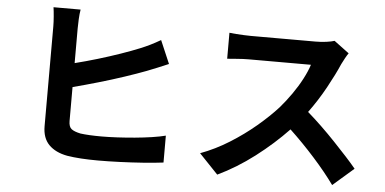

<svg xmlns="http://www.w3.org/2000/svg" viewBox="-54 -895 2094 1045"><g transform="rotate(5 993.0 -372.0)"><path d="M346 -788Q342 -765 340.5 -735Q339 -705 339 -684V-495Q399 -510 462.5 -529Q526 -548 585 -568.5Q644 -589 688 -607Q715 -618 741.5 -631Q768 -644 797 -661L851 -535Q823 -523 791.5 -510Q760 -497 734 -487Q684 -468 616.5 -445.5Q549 -423 476.5 -402Q404 -381 339 -364V-179Q339 -147 354.5 -135Q370 -123 404 -116Q426 -113 455.5 -111.5Q485 -110 519 -110Q558 -110 605.5 -112.5Q653 -115 701.5 -119.5Q750 -124 793.5 -130.5Q837 -137 868 -145V2Q821 8 758.5 12.5Q696 17 631.5 19.5Q567 22 511 22Q411 22 343 11Q278 -1 242 -37.5Q206 -74 206 -139Q206 -168 206 -214.5Q206 -261 206 -317Q206 -373 206 -431Q206 -489 206 -540.5Q206 -592 206 -630Q206 -668 206 -684Q206 -706 203.5 -737.5Q201 -769 198 -788Z M1820 -678Q1814 -670 1803 -650.5Q1792 -631 1785 -616Q1760 -558 1719 -483.5Q1678 -409 1628 -341Q1665 -309 1705 -270.5Q1745 -232 1782.5 -192.5Q1820 -153 1852.5 -117.5Q1885 -82 1907 -55L1793 44Q1744 -24 1678 -97.5Q1612 -171 1541 -238Q1462 -155 1365 -81Q1268 -7 1165 42L1062 -66Q1143 -96 1219 -143.5Q1295 -191 1360 -246Q1425 -301 1472 -353Q1505 -391 1535 -434Q1565 -477 1587.5 -520Q1610 -563 1621 -598Q1609 -598 1575 -598Q1541 -598 1496.5 -598Q1452 -598 1407.5 -598Q1363 -598 1329 -598Q1295 -598 1282 -598Q1251 -598 1215.5 -595Q1180 -592 1164 -591V-733Q1178 -731 1200 -729.5Q1222 -728 1244.5 -727Q1267 -726 1282 -726Q1298 -726 1334 -726Q1370 -726 1415.5 -726Q1461 -726 1506.5 -726Q1552 -726 1587 -726Q1622 -726 1635 -726Q1667 -726 1695 -730Q1723 -734 1738 -739Z"/></g></svg>

Font: Source Han Sans
Style: Bold
Weight: 700
Designer: Ryoko NISHIZUKA Ë•øÂ°öÊ∂ºÂ≠ê (kana, bopomofo & ideographs); Paul D. Hunt (Latin, Greek & Cyrillic); Sandoll Communicatio
Foundry: Adobe
Version: Version 2.004;hotconv 1.0.118;makeotfexe 2.5.65603